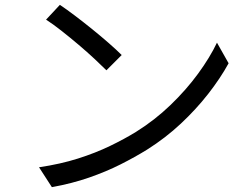

<svg xmlns="http://www.w3.org/2000/svg" viewBox="-20 -753 1040 792"><path d="M227 -733Q254 -715 289 -688.5Q324 -662 360.5 -632.5Q397 -603 429 -575Q461 -547 482 -526L419 -463Q400 -482 370 -510Q340 -538 304 -568.5Q268 -599 233 -626.5Q198 -654 170 -672ZM141 -63Q229 -76 301.5 -99Q374 -122 434 -151Q494 -180 541 -209Q618 -257 683 -319.5Q748 -382 797 -449Q846 -516 875 -577L923 -492Q889 -430 839 -366Q789 -302 726 -243Q663 -184 587 -136Q537 -105 477.5 -75Q418 -45 347.5 -20.5Q277 4 194 19Z"/></svg>

Font: Noto Sans JP Thin
Style: Regular
Weight: 400
Version: Version 2.004-H2;hotconv 1.0.118;makeotfexe 2.5.65603